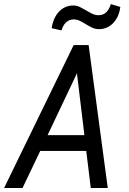

<svg xmlns="http://www.w3.org/2000/svg" viewBox="-35 -935 642 955"><path d="M563.5 -900.4Q561 -878.9 553 -859.1Q544.9 -839.4 531.5 -824Q518.1 -808.6 499.3 -799.3Q480.5 -790 457 -790Q438.5 -790 422.9 -797.6Q407.2 -805.2 392.3 -814.5Q377.4 -823.7 362.1 -831.3Q346.7 -838.9 328.6 -838.4Q316.9 -837.9 307.4 -833.3Q297.9 -828.6 290.8 -821Q283.7 -813.5 278.8 -803.7Q273.9 -793.9 271 -783.7L222.2 -794.9Q224.6 -815.9 232.9 -836.4Q241.2 -856.9 254.6 -872.8Q268.1 -888.7 286.9 -898.2Q305.7 -907.7 329.1 -907.7Q347.2 -907.7 362.8 -899.9Q378.4 -892.1 393.6 -883.1Q408.7 -874 424.1 -866.5Q439.5 -858.9 457.5 -859.4Q481.9 -860.4 496.1 -876.7Q510.3 -893.1 516.1 -914.6ZM394 -184.1H165L77.1 0H-14.6L331.5 -710.9H405.8L501 0H416.5ZM201.7 -262.7H384.8L347.7 -570.3Z"/></svg>

Font: TypoPRO Roboto Mono
Style: Italic
Weight: 400
Designer: Google
Version: Version 2.000986; 2015; ttfautohint (v1.3)